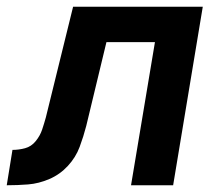

<svg xmlns="http://www.w3.org/2000/svg" viewBox="-60 -550 656 570"><path d="M-40 0Q-8 0 23.5 -2.5Q55 -5 86.5 -18.5Q118 -32 141.5 -57.5Q165 -83 176.5 -114Q188 -145 196 -176L256 -425H400L329 0H454L542 -530H157L76 -201Q71 -183 65 -165Q59 -147 46 -131Q33 -115 14.5 -110Q-4 -105 -23 -105Z"/></svg>

Font: Iosevka Sparkle
Style: Bold Italic
Weight: 700
Italic angle: -9°
Designer: Belleve Invis
Foundry: Belleve Invis
Version: Version 4.5.0; ttfautohint (v1.8.3)